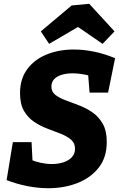

<svg xmlns="http://www.w3.org/2000/svg" viewBox="-20 -982 630 1016"><path d="M235 14Q182 14 125.5 3Q69 -8 15 -29L48 -230H147L153 -112L138 -139Q165 -127 195.5 -120.5Q226 -114 255 -114Q288 -114 315.5 -123Q343 -132 360 -150Q377 -168 377 -195Q377 -225 356 -243Q335 -261 302 -274Q269 -287 231.5 -301Q194 -315 161 -337Q128 -359 107 -395Q86 -431 86 -489Q86 -565 124.5 -616.5Q163 -668 227.5 -694Q292 -720 370 -720Q423 -720 478.5 -708.5Q534 -697 589 -674L552 -492H454L446 -593L465 -578Q440 -586 414 -590Q388 -594 364 -594Q333 -594 307.5 -586.5Q282 -579 267 -563.5Q252 -548 252 -524Q252 -496 273.5 -479.5Q295 -463 328 -451Q361 -439 398.5 -424.5Q436 -410 469 -387.5Q502 -365 523.5 -327.5Q545 -290 545 -231Q545 -149 502.5 -95Q460 -41 390 -13.5Q320 14 235 14ZM240 -750 196 -816 359 -953 452 -962 586 -816 523 -750 339 -876 454 -875Z"/></svg>

Font: Bitter Thin ExtraBold
Style: Italic
Weight: 800
Italic angle: -9°
Version: Version 2.002